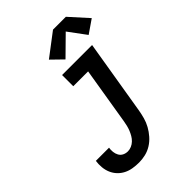

<svg xmlns="http://www.w3.org/2000/svg" viewBox="-281 -1100 1226 1226"><g transform="rotate(-45 332.5 -486.5)"><path d="M227 8Q199 8 171.5 3.5Q144 -1 120.5 -13Q97 -25 79 -44Q61 -63 50.5 -87.5Q40 -112 37.5 -140Q35 -168 39 -195H158Q155 -177 157 -158.5Q159 -140 167.5 -124.5Q176 -109 192 -101Q208 -93 227 -93Q243 -93 259.5 -100Q276 -107 289 -119.5Q302 -132 311 -147.5Q320 -163 326.5 -179Q333 -195 337 -211.5Q341 -228 344 -245L408 -634H274V-735H545L461 -228Q456 -199 448 -170Q440 -141 425 -114Q410 -87 389 -63Q368 -39 341.5 -22.5Q315 -6 285.5 1Q256 8 227 8ZM360 -790 284 -864 438 -981H554L665 -858L575 -796L487 -915Z"/></g></svg>

Font: Iosevka Slab Extended
Style: Bold Italic
Weight: 700
Width: 7
Italic angle: -9°
Monospace: yes
Designer: Belleve Invis
Foundry: Belleve Invis
Version: Version 11.1.0; ttfautohint (v1.8.3)